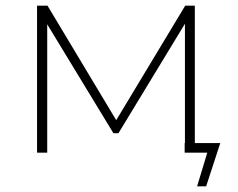

<svg xmlns="http://www.w3.org/2000/svg" viewBox="-20 -540 840 679"><path d="M759 -34H669V-520H635L391 -115L148 -520H111V0H147V-454L381 -69H399L634 -456V-34H633V0H713L677 119H709Z"/></svg>

Font: Montserrat-Alt1 ExtLt
Style: Regular
Weight: 200
Designer: Differentunic
Foundry: Differentunic
Version: Version 7.222